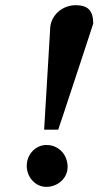

<svg xmlns="http://www.w3.org/2000/svg" viewBox="-20 -707 420 739"><path d="M240.2 -64.9Q240.2 -48.3 233.6 -34.2Q227.1 -20 215.8 -9.8Q204.6 0.5 189.7 6.3Q174.8 12.2 158.2 12.2Q142.1 12.2 128.4 5.6Q114.7 -1 104.5 -12.2Q94.2 -23.4 88.6 -38.1Q83 -52.7 83 -68.8Q83 -85.4 88.9 -99.9Q94.7 -114.3 105 -125.2Q115.2 -136.2 129.2 -142.6Q143.1 -148.9 159.2 -148.9Q177.2 -148.9 192.1 -142.1Q207 -135.3 217.8 -123.8Q228.5 -112.3 234.4 -96.9Q240.2 -81.5 240.2 -64.9ZM338.9 -616.2Q313.5 -538.6 289.1 -464.4Q278.8 -432.6 267.3 -398.4Q255.9 -364.3 244.9 -330.6Q233.9 -296.9 223.4 -265.4Q212.9 -233.9 204.1 -208H149.9L172.9 -592.8Q172.9 -613.8 181.2 -631.1Q189.5 -648.4 203.1 -660.9Q216.8 -673.3 234.6 -680.2Q252.4 -687 271 -687Q307.6 -687 323.2 -669.9Q338.9 -652.8 338.9 -616.2Z"/></svg>

Font: Charis SIL Viet
Style: Bold Italic
Weight: 700
Italic angle: -11°
Foundry: SIL International
Version: Version 5.000